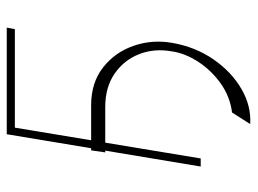

<svg xmlns="http://www.w3.org/2000/svg" viewBox="-112 -472 725 540"><g transform="rotate(-90 250.0 -202.5)"><path d="M90.9 -268.5 96.6 -308.2H102.6L142 -545.5H441.8L437.5 -522.7H160.5L125 -308.2H224.4Q287.3 -307.9 329.7 -274.7Q372.2 -241.5 390.4 -189.5Q408.7 -137.4 399.1 -81Q387.8 -15.3 352.6 35.7Q317.5 86.6 269.4 114.5Q221.2 142.4 170.5 139.2L203.1 88.1Q248.2 82.4 285.2 55.9Q322.1 29.5 345.9 -7.3Q369.7 -44 375 -81Q383.9 -131 367 -173.7Q350.1 -216.3 312 -242.4Q273.8 -268.5 218.8 -268.5H118.3L73.9 0H51.1L95.9 -268.5Z"/></g></svg>

Font: Inter Thin  BETA
Style: Italic
Weight: 100
Italic angle: -9.39999°
Designer: Rasmus Andersson
Foundry: rsms
Version: Version 3.011;git-f93a4a705